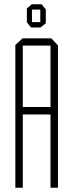

<svg xmlns="http://www.w3.org/2000/svg" viewBox="-20 -881 344 901"><path d="M52 0V-670L86 -701H87V0ZM87 -344V-379H217V-344ZM217 0V-667H252V0ZM87 -667V-701H221L252 -668V-667ZM169 -752V-836H195V-772L170 -752ZM126 -752 106 -776V-777H169V-752ZM106 -777V-841L129 -861H130V-777ZM130 -836V-861H175L195 -837V-836Z"/></svg>

Font: Foldit ExtraLight
Style: Regular
Weight: 250
Version: Version 1.003